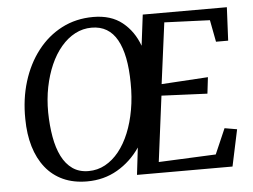

<svg xmlns="http://www.w3.org/2000/svg" viewBox="-53 -819 1182 896"><g transform="rotate(-5 538.0 -371.0)"><path d="M320 10Q256.5 10 207.8 -12.2Q159 -34.5 125.8 -76.2Q92.5 -118 75.2 -176Q58 -234 57.5 -305Q56 -398.5 81 -479.8Q106 -561 153.5 -622.2Q201 -683.5 267.2 -717.8Q333.5 -752 414.5 -752Q497.5 -752 550.2 -709.8Q603 -667.5 628 -598.5L646 -743H1040L1032.5 -587H975.5L956 -689.5L743 -698L705.5 -412L923.5 -425.5L914.5 -349L700 -358.5L660.5 -51L928.5 -63L980 -181.5L1038 -171.5L1001.5 0H554L569 -127Q526 -64 462.5 -27Q399 10 320 10ZM331 -37.5Q373 -37.5 409 -57.2Q445 -77 473.5 -112.5Q502 -148 522 -196.8Q542 -245.5 552.5 -304.8Q563 -364 562 -430Q561.5 -496 551.5 -546.8Q541.5 -597.5 522 -632.5Q502.5 -667.5 472.8 -685.2Q443 -703 402.5 -703Q361.5 -703 325.2 -684Q289 -665 259.5 -630.2Q230 -595.5 209.2 -548.2Q188.5 -501 177.2 -444.8Q166 -388.5 166.5 -326.5Q167.5 -264 176.8 -211.5Q186 -159 205.5 -120Q225 -81 256 -59.2Q287 -37.5 331 -37.5Z"/></g></svg>

Font: Merriweather 36pt
Style: Italic
Weight: 400
Italic angle: -7.8°
Version: Version 2.101